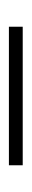

<svg xmlns="http://www.w3.org/2000/svg" viewBox="160 -618 71 431"><g transform="rotate(-90 195.5 -402.5)"><path d="M351 -387H40V-418H351Z"/></g></svg>

Font: Poiret One
Style: Regular
Weight: 400
Designer: Denis Masharov
Foundry: Denis Masharov
Version: Version 1.001